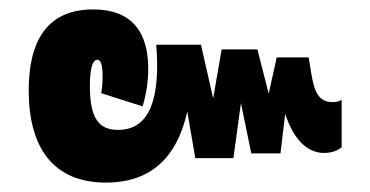

<svg xmlns="http://www.w3.org/2000/svg" viewBox="-20 -458 786 408"><path d="M205 -70C322 -70 362 -150 378 -221L395 -122H476L492 -239L514 -132H576L586 -216C605 -159 634 -133 669 -133C685 -133 697 -138 706 -145V-246C702 -243 695 -241 687 -241C651 -241 646 -273 639 -317L636 -336H568L551 -259L527 -353H451L433 -249L407 -363H312C321 -250 299 -182 231 -182C191 -182 171 -205 171 -275C171 -302 174 -331 187 -331C195 -331 198 -317 198 -295C198 -283 197 -270 195 -260L283 -232C291 -258 295 -285 295 -312C295 -391 259 -438 178 -438C81 -438 41 -372 41 -266C41 -147 91 -70 205 -70Z"/></svg>

Font: Noto Sans Thai UI ExtCond Blk
Style: Regular
Weight: 900
Width: 2
Designer: Monotype Design Team
Foundry: Monotype Imaging Inc.
Version: Version 2.000